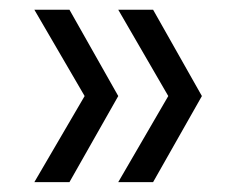

<svg xmlns="http://www.w3.org/2000/svg" viewBox="-20 -490 475 390"><path d="M220.2 -120.1 321.8 -294.9 220.2 -470.2H291L390.1 -294.9L291 -120.1ZM49.8 -120.1 151.9 -294.9 49.8 -470.2H121.1L220.2 -294.9L121.1 -120.1Z"/></svg>

Font: PoppinsZ Light
Style: Regular
Weight: 300
Designer: Ninad Kale (Devanagari), Jonny Pinhorn (Latin)
Foundry: Indian Type Foundry
Version: Version 3.002;FEAKit 1.0